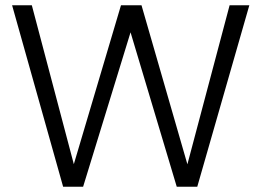

<svg xmlns="http://www.w3.org/2000/svg" viewBox="-20 -710 995 730"><path d="M26 -690H101L272 -43H248L440 -690H518L705 -42H681L853 -690H928L730 0H652L465 -625H488L296 0H220Z"/></svg>

Font: Parkinsans Light
Style: Regular
Weight: 300
Designer: Red Stone, Indian Type Foundry
Foundry: Indian Type Foundry
Version: Version 1.000